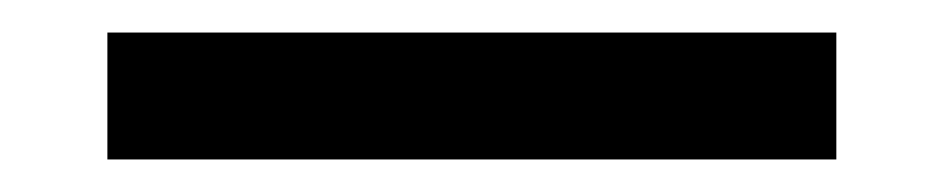

<svg xmlns="http://www.w3.org/2000/svg" viewBox="-20 13 580 118"><path d="M46 111H494V33H46Z"/></svg>

Font: Mozilla Text BETA Medium
Style: Regular
Weight: 500
Designer: Studio DRAMA
Foundry: Studio DRAMA
Version: Version 0.100